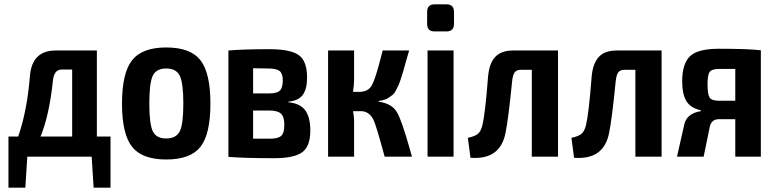

<svg xmlns="http://www.w3.org/2000/svg" viewBox="-20 -723 3581 886"><path d="M490 -93V143H412L403 0H106L97 143H19V-93H64Q105 -211 118 -371Q127 -490 237 -490H427V-93ZM313 -93V-402H264Q229 -402 224 -349Q207 -189 167 -93Z M747 -504Q859 -504 905 -445Q951 -386 951 -245Q951 -104 905 -45.5Q859 13 747 13Q636 13 589.5 -45.5Q543 -104 543 -245Q543 -386 589.5 -445Q636 -504 747 -504ZM669 -245Q669 -151 685 -117.5Q701 -84 747 -84Q793 -84 809.5 -117Q826 -150 826 -245Q826 -340 809.5 -373.5Q793 -407 747 -407Q701 -407 685 -373.5Q669 -340 669 -245Z M1311 -254V-251Q1365 -246 1388.5 -214Q1412 -182 1412 -121Q1412 -47 1374 -20Q1336 7 1246 7Q1110 7 1034 1V-490Q1102 -496 1223 -496Q1321 -496 1359 -468.5Q1397 -441 1397 -365Q1397 -312 1377 -285Q1357 -258 1311 -254ZM1285 -353Q1285 -384 1270 -395.5Q1255 -407 1217 -407L1148 -408V-292H1223Q1258 -292 1271.5 -305Q1285 -318 1285 -353ZM1148 -83H1225Q1263 -83 1277.5 -96Q1292 -109 1292 -147Q1292 -184 1276.5 -198.5Q1261 -213 1223 -213H1148Z M1727 -257V-254Q1788 -245 1811 -206.5Q1834 -168 1872 -32Q1878 -11 1881 0H1755Q1716 -145 1703 -171Q1685 -207 1650 -210Q1647 -210 1644 -210H1609Q1614 -185 1614 -167V0H1494V-490H1614V-356Q1614 -331 1609 -299H1637Q1679 -299 1696 -329.5Q1713 -360 1738 -460Q1743 -480 1746 -490H1868Q1862 -471 1853 -438.5Q1844 -406 1840.5 -393.5Q1837 -381 1829.5 -358.5Q1822 -336 1818 -327.5Q1814 -319 1806.5 -305Q1799 -291 1792 -285.5Q1785 -280 1775 -273Q1765 -266 1753.5 -262.5Q1742 -259 1727 -257Z M1985 -703H2040Q2075 -703 2075 -668V-613Q2075 -578 2040 -578H1985Q1951 -578 1951 -613V-668Q1951 -703 1985 -703ZM2073 0H1953V-490H2073Z M2555 -490V0H2434V-401H2384Q2364 -401 2355 -389Q2346 -377 2343 -346Q2326 -174 2313 -111Q2289 16 2151 5L2139 -87Q2172 -94 2185.5 -105.5Q2199 -117 2206 -145Q2219 -198 2232 -367Q2237 -429 2264.5 -459.5Q2292 -490 2348 -490Z M3033 -490V0H2912V-401H2862Q2842 -401 2833 -389Q2824 -377 2821 -346Q2804 -174 2791 -111Q2767 16 2629 5L2617 -87Q2650 -94 2663.5 -105.5Q2677 -117 2684 -145Q2697 -198 2710 -367Q2715 -429 2742.5 -459.5Q2770 -490 2826 -490Z M3298 -498Q3433 -498 3491 -491V0H3373V-173H3297Q3260 -173 3254 -131L3227 0H3104L3138 -150Q3150 -200 3214 -210V-214Q3166 -225 3147 -257Q3128 -289 3128 -348Q3128 -429 3164 -463.5Q3200 -498 3298 -498ZM3373 -258V-405H3301Q3265 -405 3255 -391.5Q3245 -378 3245 -333Q3245 -288 3254.5 -273Q3264 -258 3299 -258Z"/></svg>

Font: Exo 2 Semi Bold Condensed
Style: Regular
Weight: 600
Width: 3
Designer: Natanael Gama
Version: Version 1.001;PS 001.001;hotconv 1.0.70;makeotf.lib2.5.58329